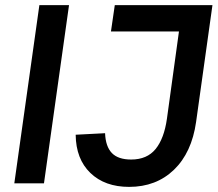

<svg xmlns="http://www.w3.org/2000/svg" viewBox="-20 -717 852 751"><path d="M134 -697H250L152 0H36ZM276 -190 391 -196Q393 -144 417.5 -118.5Q442 -93 493 -93Q555 -93 588.5 -134Q622 -175 633 -253L680 -594H414L429 -697H811L747 -240Q730 -120 660.5 -53Q591 14 485 14Q390 14 333.5 -40.5Q277 -95 276 -190Z"/></svg>

Font: Hanken Grotesk SemiBold
Style: Italic
Weight: 600
Italic angle: -8°
Designer: Alfredo Marco Pradil
Foundry: Hanken Design Co.
Version: Version 3.014